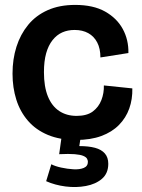

<svg xmlns="http://www.w3.org/2000/svg" viewBox="-20 -556 578 782"><path d="M290 14Q224 14 175 -6.5Q126 -27 94 -64Q62 -101 46.5 -150Q31 -199 31 -256Q31 -315 47 -365.5Q63 -416 94.5 -454.5Q126 -493 174 -514.5Q222 -536 286 -536Q360 -536 408 -509Q456 -482 480 -438Q504 -394 503 -340L389 -322Q389 -358 376 -383Q363 -408 339.5 -421Q316 -434 284 -434Q256 -434 233.5 -424Q211 -414 194 -392.5Q177 -371 168 -339Q159 -307 159 -262Q159 -203 175 -163.5Q191 -124 221 -104Q251 -84 292 -84Q334 -84 358 -102Q382 -120 393 -148.5Q404 -177 403 -208L519 -196Q520 -152 506.5 -114Q493 -76 464.5 -47Q436 -18 392.5 -2Q349 14 290 14ZM168 182 189 113Q204 121 229 126.5Q254 132 279 133.5Q304 135 321 128Q338 121 338 103Q338 97 334.5 90.5Q331 84 319.5 79Q308 74 284.5 72Q261 70 221 72L232 -7H310L303 39Q341 39 367 46Q393 53 407 69Q421 85 421 111Q421 150 395.5 172Q370 194 330 201.5Q290 209 247 203.5Q204 198 168 182Z"/></svg>

Font: Bricolage Grotesque 72pt SemiBold
Style: Regular
Weight: 600
Version: Version 1.001;gftools[0.9.33.dev8+g029e19f]